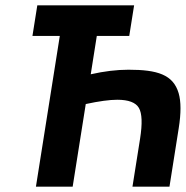

<svg xmlns="http://www.w3.org/2000/svg" viewBox="-20 -696 693 716"><path d="M462 -562 480.1 -676H119.1L101 -562H203L114 0H251L299.8 -308C349.5 -318.7 388.6 -324 417.3 -324C459.3 -324 486.2 -313.8 498 -293.5C509.8 -273.2 511.2 -235 502.4 -179L474 0H612L646.5 -218C655.4 -274 655.3 -317.5 646.2 -348.5C625.9 -417.8 566.8 -436 459.1 -436C415.1 -436 368.2 -430.3 318.4 -419L341 -562Z"/></svg>

Font: Fog Sans
Style: It
Weight: 700
Foundry: Intel Corporation
Version: Version 1.00